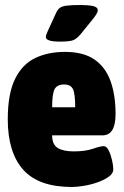

<svg xmlns="http://www.w3.org/2000/svg" viewBox="-20 -738 494 766"><path d="M267 8Q134 8 72.5 -61Q11 -130 11 -262Q11 -364 40 -423Q69 -482 120.5 -506.5Q172 -531 239 -531Q313 -531 357 -500.5Q401 -470 421 -414.5Q441 -359 441 -283Q441 -198 389 -198H188Q188 -161 210.5 -147.5Q233 -134 274 -134Q320 -134 350.5 -144.5Q381 -155 394 -155Q405 -155 413.5 -138Q422 -121 427 -99Q432 -77 432 -62Q432 -46 414 -33Q396 -20 369 -10.5Q342 -1 314 3.5Q286 8 267 8ZM188 -310H280Q280 -364 271 -382.5Q262 -401 236 -401Q208 -401 198 -382.5Q188 -364 188 -310ZM219 -572Q163 -572 163 -590Q163 -599 171 -615L204 -687Q210 -700 218.5 -706.5Q227 -713 246 -715.5Q265 -718 301 -718Q331 -718 350.5 -714Q370 -710 370 -697Q370 -690 363 -679Q356 -668 345 -655L302 -602Q286 -583 271.5 -577.5Q257 -572 219 -572Z"/></svg>

Font: Asap Condensed Black
Style: Regular
Weight: 900
Width: 3
Designer: Pablo Cosgaya
Foundry: Omnibus-Type
Version: Version 3.001; ttfautohint (v1.8.4.7-5d5b)